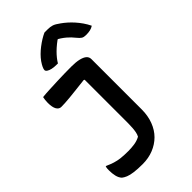

<svg xmlns="http://www.w3.org/2000/svg" viewBox="-299 -907 1199 1199"><g transform="rotate(-45 300.0 -307.5)"><path d="M322 -546Q362 -546 389 -539.5Q416 -533 429.5 -521Q443 -509 443 -490Q443 -441 443 -396.5Q443 -352 443 -310.5Q443 -269 443 -226.5Q443 -184 443 -139.5Q443 -95 443 -46Q443 10 425.5 56Q408 102 376.5 133.5Q345 165 301.5 182.5Q258 200 206 200Q162 200 131.5 196Q101 192 83 184.5Q65 177 54 168Q40 153 34.5 129.5Q29 106 29 79Q29 71 29.5 62.5Q30 54 32 47H38Q62 58 85.5 65.5Q109 73 136.5 76Q164 79 201 79Q227 79 254.5 75Q282 71 306 58Q313 45 316 29.5Q319 14 320.5 -5Q322 -24 322 -50Q322 -104 322 -149.5Q322 -195 322 -239.5Q322 -284 322 -329.5Q322 -375 322 -429L316 -432Q272 -427 237.5 -423Q203 -419 177 -416.5Q151 -414 132 -413Q113 -412 99 -412Q80 -412 68.5 -431Q57 -450 57 -490Q57 -503 58.5 -515Q60 -527 62 -536Q91 -539 126 -540.5Q161 -542 195.5 -543.5Q230 -545 263 -545.5Q296 -546 322 -546ZM353 -815Q360 -815 365.5 -815Q371 -815 381 -815Q404 -815 421 -809.5Q438 -804 465 -784Q482 -772 499.5 -756.5Q517 -741 533.5 -722.5Q550 -704 565 -682.5Q580 -661 592 -636Q578 -627 562.5 -623.5Q547 -620 526 -620Q507 -620 496 -626.5Q485 -633 469 -653Q452 -675 428 -695.5Q404 -716 360 -741L416 -726H350L404 -743Q354 -709 323.5 -678.5Q293 -648 276 -619H270Q243 -619 225 -623Q207 -627 197 -634Q187 -641 187 -649Q187 -657 193 -670.5Q199 -684 212 -703Q224 -720 240.5 -736.5Q257 -753 276.5 -768Q296 -783 315.5 -795Q335 -807 353 -815Z"/></g></svg>

Font: Recursive Monospace Casual SemiBold
Style: Regular
Weight: 600
Version: Version 1.047